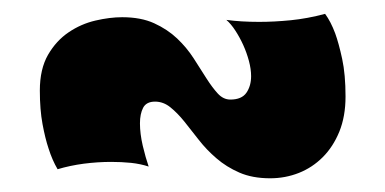

<svg xmlns="http://www.w3.org/2000/svg" viewBox="-20 -509 561 280"><path d="M454.1 -488.8Q462.4 -477.5 468.8 -460.4Q474.1 -445.8 479 -423.1Q483.9 -400.4 483.9 -368.2Q483.9 -339.4 474.9 -317.1Q465.8 -294.9 450.7 -279.8Q435.5 -264.6 415.8 -256.8Q396 -249 374 -249Q348.1 -249 329.1 -257.3Q310.1 -265.6 295.7 -278.1Q281.2 -290.5 270 -304.9Q258.8 -319.3 248.8 -331.8Q238.8 -344.2 228.5 -352.5Q218.3 -360.8 206.1 -360.8Q193.4 -360.8 188.7 -351.8Q184.1 -342.8 184.1 -329.1Q184.1 -314 188.2 -296.4Q192.4 -278.8 196.8 -266.1Q185.1 -270 171.1 -271.5Q157.2 -272.9 142.1 -272.9Q122.6 -272.9 102.3 -270.3Q82 -267.6 64 -262.2Q56.2 -275.4 50.8 -292.5Q45.9 -307.1 42 -328.1Q38.1 -349.1 38.1 -377Q38.1 -408.2 50 -429Q62 -449.7 80.1 -461.9Q98.1 -474.1 119.1 -479Q140.1 -483.9 158.2 -483.9Q185.5 -483.9 204.8 -475.1Q224.1 -466.3 238.3 -452.9Q252.4 -439.5 262.5 -423.8Q272.5 -408.2 281 -394.8Q289.6 -381.3 297.6 -372.6Q305.7 -363.8 315.9 -363.8Q332.5 -363.8 339.4 -373.8Q346.2 -383.8 346.2 -397.9Q346.2 -408.2 343 -420.2Q339.8 -432.1 334.7 -443.4Q329.6 -454.6 323.2 -464.4Q316.9 -474.1 310.1 -480Q331.1 -477.1 357.9 -477.1Q379.9 -477.1 404.1 -479.5Q428.2 -481.9 454.1 -488.8Z"/></svg>

Font: Shojumaru
Style: Regular
Weight: 400
Version: Version 1.001